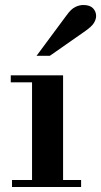

<svg xmlns="http://www.w3.org/2000/svg" viewBox="-20 -747 404 767"><path d="M108 -15V-430H232V-15ZM28 0V-28H304V0ZM23 -418V-446H232V-418ZM126 -524 246 -686Q264 -711 280.5 -719Q297 -727 313 -727Q339 -727 351.5 -714Q364 -701 364 -683Q364 -670 355 -655Q346 -640 315 -619L179 -524Z"/></svg>

Font: Libre Bodoni Medium
Style: Regular
Weight: 500
Designer: Pablo Impallari, Rodrigo Fuenzalida
Foundry: Impallari Type
Version: Version 2.005;gftools[0.9.23]